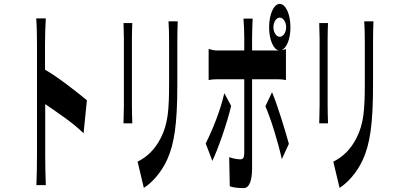

<svg xmlns="http://www.w3.org/2000/svg" viewBox="-20 -895 2040 981"><path d="M169 -100C169 -59 168 8 166 51H214C212 6 211 -73 211 -100V-363C266 -325 352 -269 407 -214L424 -383C371 -426 277 -501 210 -539V-671C210 -719 212 -763 214 -801H165C168 -763 169 -711 169 -671Z M888 -786H841C843 -756 844 -722 844 -678V-471C844 -333 838 -262 802 -191C771 -129 729 -92 683 -69L715 65C752 42 802 -9 834 -79C870 -159 886 -259 886 -460V-678C886 -722 887 -756 888 -786ZM611 -265H656C655 -291 654 -333 654 -358V-698C654 -734 655 -752 656 -777H611C612 -752 613 -717 613 -698V-359C613 -328 611 -285 611 -265Z M1377 -756C1377 -783 1392 -805 1409 -805C1427 -805 1442 -783 1442 -756C1442 -729 1427 -707 1409 -707C1392 -707 1377 -729 1377 -756ZM1031 -162 1065 -73C1093 -131 1140 -264 1161 -354L1126 -419C1107 -332 1064 -227 1031 -162ZM1046 -486C1060 -489 1074 -490 1089 -490C1103 -490 1164 -490 1228 -490V-115C1228 -89 1222 -81 1208 -81C1195 -81 1173 -84 1151 -92L1154 57C1174 64 1204 66 1225 66C1255 66 1268 25 1268 -36C1268 -126 1268 -406 1268 -490H1401C1413 -490 1428 -489 1441 -486V-644C1434 -642 1426 -640 1418 -639C1445 -648 1464 -697 1464 -756C1464 -822 1440 -875 1409 -875C1379 -875 1355 -822 1355 -756C1355 -692 1377 -641 1406 -637H1400C1387 -637 1330 -637 1268 -637V-703C1268 -730 1270 -786 1271 -800H1224C1226 -781 1228 -732 1228 -704C1228 -685 1228 -661 1228 -637H1089C1073 -637 1060 -641 1046 -645ZM1336 -352C1363 -291 1400 -172 1420 -82L1456 -160C1436 -233 1397 -360 1370 -424Z M1888 -786H1841C1843 -756 1844 -722 1844 -678V-471C1844 -333 1838 -262 1802 -191C1771 -129 1729 -92 1683 -69L1715 65C1752 42 1802 -9 1834 -79C1870 -159 1886 -259 1886 -460V-678C1886 -722 1887 -756 1888 -786ZM1611 -265H1656C1655 -291 1654 -333 1654 -358V-698C1654 -734 1655 -752 1656 -777H1611C1612 -752 1613 -717 1613 -698V-359C1613 -328 1611 -285 1611 -265Z"/></svg>

Font: 寒蝉无机体 CompactMedium
Style: Regular
Weight: 500
Width: 3
Designer: ChillTanhei {Warren2060}; 
Source Han Sans {Ryoko NISHIZUKA 西塚涼子 (kana, bopomofo & ideographs); Paul D. Hunt (Latin, Gre
Foundry: ChillType&Adobe
Version: Version 1.000;Glyphs 3.1.1 (3135)